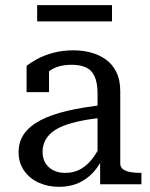

<svg xmlns="http://www.w3.org/2000/svg" viewBox="-20 -714 581 744"><path d="M385 -308V-259Q335 -254 295.5 -246Q256 -238 227.5 -227Q199 -216 181 -201Q163 -186 154 -167Q145 -148 145 -125Q145 -100 156 -82Q167 -64 187 -54Q207 -44 233 -44Q268 -44 295.5 -60.5Q323 -77 344.5 -108Q366 -139 382 -180L383 -113Q368 -76 343 -48Q318 -20 284.5 -5Q251 10 209 10Q166 10 130.5 -6Q95 -22 73.5 -52.5Q52 -83 52 -124Q52 -165 73.5 -195.5Q95 -226 137 -248Q179 -270 241 -284.5Q303 -299 385 -308ZM368 0V-106L358 -109V-351Q358 -393 346.5 -418Q335 -443 312.5 -453Q290 -463 258 -463Q209 -463 177.5 -443Q146 -423 126 -396Q125 -408 128 -418Q131 -428 137 -436.5Q143 -445 151.5 -450.5Q160 -456 170 -460V-357H83V-459Q98 -471 123.5 -485Q149 -499 185 -509Q221 -519 264 -519Q300 -519 332 -510.5Q364 -502 390 -483.5Q416 -465 431 -434.5Q446 -404 446 -360V-80Q446 -66 457 -58Q468 -50 486 -47Q504 -44 528 -44V0ZM124 -694H414V-631H124Z"/></svg>

Font: Roboto Serif 28pt
Style: Regular
Weight: 400
Designer: Greg Gazdowicz
Foundry: Commercial Type
Version: Version 1.008